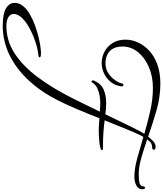

<svg xmlns="http://www.w3.org/2000/svg" viewBox="-132 -866 1163 1368"><g transform="rotate(90 449.0 -181.5)"><path d="M-54 380Q-136 380 -175.5 357Q-215 334 -215 295Q-215 262 -192.5 235Q-170 208 -133 186.5Q-96 165 -53 149.5Q-10 134 32 124Q74 114 107.5 110Q141 106 157 108Q173 110 173 116Q173 125 159 126Q131 128 93 138Q55 148 15 165Q-25 182 -59 203.5Q-93 225 -114.5 250.5Q-136 276 -136 303Q-136 324 -114.5 339Q-93 354 -49 354Q53 354 143 296.5Q233 239 314 131Q395 23 469 -126Q494 -176 516.5 -222.5Q539 -269 560 -312Q540 -313 523.5 -314Q507 -315 496 -315Q479 -315 451.5 -311Q424 -307 398 -296Q372 -285 357 -264Q354 -260 351 -256Q348 -252 346 -252Q342 -252 338.5 -257.5Q335 -263 339 -271Q362 -322 404 -339.5Q446 -357 498 -357Q518 -357 537.5 -355.5Q557 -354 579 -351Q629 -456 665 -529.5Q701 -603 718 -629Q638 -652 555 -671Q472 -690 391 -690Q309 -690 242 -661Q175 -632 135.5 -583Q96 -534 96 -474Q96 -429 113 -402Q130 -375 157.5 -363.5Q185 -352 214 -352Q250 -352 277 -367Q304 -382 322.5 -403.5Q341 -425 350.5 -444.5Q360 -464 360 -473V-474Q365 -480 370 -480Q380 -480 380 -466Q375 -423 349.5 -391Q324 -359 288 -342Q252 -325 212 -325Q171 -325 133 -345Q95 -365 71 -403Q47 -441 47 -495Q47 -539 66.5 -582.5Q86 -626 124.5 -662.5Q163 -699 222 -721Q281 -743 360 -743Q457 -743 553 -715Q649 -687 738 -656Q756 -679 773 -694Q790 -709 811 -709Q831 -709 831 -697Q831 -685 817 -685Q801 -685 787.5 -678.5Q774 -672 758 -649Q827 -625 890.5 -607Q954 -589 1008 -589Q1053 -589 1072.5 -596Q1092 -603 1092 -619Q1092 -625 1094.5 -629.5Q1097 -634 1104 -634Q1109 -634 1111 -625.5Q1113 -617 1113 -612Q1113 -588 1087.5 -573Q1062 -558 1024 -558Q966 -558 893.5 -578Q821 -598 740 -622L738 -619Q726 -598 708 -556.5Q690 -515 668 -460.5Q646 -406 622 -346Q659 -341 705.5 -337.5Q752 -334 815 -334Q835 -334 835 -327Q835 -320 812 -314Q797 -310 761.5 -307Q726 -304 688 -304Q676 -304 654.5 -305.5Q633 -307 607 -309Q576 -229 542.5 -150Q509 -71 478 -10Q417 110 335 197.5Q253 285 155 332.5Q57 380 -54 380Z"/></g></svg>

Font: Great Vibes
Style: Regular
Weight: 400
Designer: Robert E. Leuschke, Viktoriya Grabowska, Viviana Monsalve, Eben Sorkin
Foundry: Robert E. Leuschke
Version: Version 1.103; ttfautohint (v1.8.4.7-5d5b)